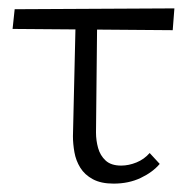

<svg xmlns="http://www.w3.org/2000/svg" viewBox="-20 -433 458 458"><path d="M10 -364 15 -411 396 -413 392 -361ZM154 -108 161 -408H212L209 -117Q209 -98 214 -80Q219 -62 232 -50Q245 -38 269 -38Q287 -38 305.5 -45.5Q324 -53 337 -68L361 -42Q344 -22 315.5 -8.5Q287 5 251 5Q221 5 201.5 -5.5Q182 -16 171.5 -33Q161 -50 157.5 -70Q154 -90 154 -108Z"/></svg>

Font: Ysabeau Office Light
Style: Regular
Weight: 300
Designer: Christian Thalmann (Catharsis Fonts)
Version: Version 2.001;gftools[0.9.30]; featfreeze: tnum,lnum,ss02